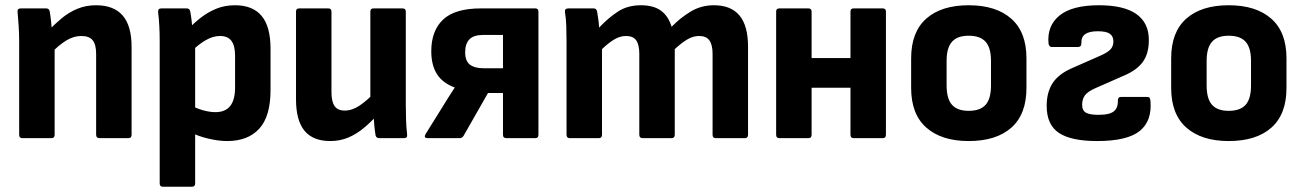

<svg xmlns="http://www.w3.org/2000/svg" viewBox="-20 -526 4960 731"><path d="M359 0Q346 0 346 -13V-321Q346 -356 333 -372.5Q320 -389 289 -389Q260 -389 231 -371Q202 -353 173 -322L162 -407Q188 -434 215 -456.5Q242 -479 274.5 -492.5Q307 -506 346 -506Q413 -506 447 -467Q481 -428 481 -347V-13Q481 0 469 0ZM65 0Q53 0 53 -13V-367Q53 -398 51 -428Q49 -458 47 -480Q45 -494 59 -494H156Q166 -494 169 -484Q172 -468 174.5 -444Q177 -420 178 -400L188 -355V-13Q188 0 176 0Z M845 11Q813 11 774 2Q735 -7 707 -22L705 -126Q728 -113 753.5 -106Q779 -99 800 -99Q838 -99 856.5 -122.5Q875 -146 875 -193V-314Q875 -352 861 -370.5Q847 -389 818 -389Q790 -389 761.5 -372Q733 -355 704 -326L693 -412Q718 -438 745 -459Q772 -480 804 -493Q836 -506 875 -506Q942 -506 976 -465.5Q1010 -425 1010 -340V-183Q1010 -83 967 -36Q924 11 845 11ZM600 185Q588 185 588 172V-371Q588 -399 586.5 -427.5Q585 -456 582 -480Q581 -494 594 -494H691Q701 -494 704 -484Q707 -469 709.5 -448Q712 -427 712 -409L723 -357V172Q723 185 711 185Z M1237 11Q1172 11 1139.5 -28Q1107 -67 1107 -148V-482Q1107 -494 1119 -494H1230Q1242 -494 1242 -482V-175Q1242 -139 1254 -122Q1266 -105 1292 -105Q1321 -105 1349 -124Q1377 -143 1407 -174L1417 -89Q1393 -62 1365.5 -39Q1338 -16 1306.5 -2.5Q1275 11 1237 11ZM1424 0Q1413 0 1410 -10Q1407 -28 1405 -49.5Q1403 -71 1402 -91L1390 -141V-482Q1390 -494 1402 -494H1512Q1525 -494 1525 -482V-127Q1525 -96 1526 -68Q1527 -40 1530 -14Q1532 0 1518 0Z M1609 0Q1592 0 1600 -15L1666 -121Q1677 -139 1688 -156.5Q1699 -174 1711 -192V-193Q1665 -210 1643.5 -244Q1622 -278 1622 -331Q1622 -409 1667 -451.5Q1712 -494 1811 -494H2018Q2030 -494 2030 -482V-13Q2030 0 2018 0H1908Q1895 0 1895 -13V-172H1838L1745 -9Q1740 0 1729 0ZM1823 -266H1895V-393H1820Q1783 -393 1767 -376Q1751 -359 1751 -327Q1751 -294 1769 -280Q1787 -266 1823 -266Z M2149 0Q2137 0 2137 -13V-367Q2137 -399 2136 -427.5Q2135 -456 2131 -480Q2129 -494 2144 -494H2240Q2250 -494 2253 -484Q2255 -471 2257.5 -455Q2260 -439 2261 -421Q2295 -457 2332 -481.5Q2369 -506 2420 -506Q2469 -506 2497 -485Q2525 -464 2537 -424Q2571 -459 2610.5 -482.5Q2650 -506 2698 -506Q2763 -506 2795.5 -467Q2828 -428 2828 -348V-13Q2828 0 2816 0H2705Q2693 0 2693 -13V-321Q2693 -355 2681 -372Q2669 -389 2642 -389Q2619 -389 2597 -376Q2575 -363 2549 -339V-13Q2549 0 2537 0H2427Q2414 0 2414 -13V-321Q2414 -355 2402.5 -372Q2391 -389 2363 -389Q2341 -389 2319 -376Q2297 -363 2272 -339V-13Q2272 0 2260 0Z M3230 0Q3218 0 3218 -13V-482Q3218 -494 3230 -494H3341Q3353 -494 3353 -482V-13Q3353 0 3341 0ZM2947 0Q2935 0 2935 -13V-482Q2935 -494 2947 -494H3058Q3070 -494 3070 -482V-13Q3070 0 3058 0ZM3057 -192V-305H3243V-192Z M3668 11Q3565 11 3507 -40Q3449 -91 3449 -191V-304Q3449 -404 3506.5 -455Q3564 -506 3668 -506Q3772 -506 3830 -455Q3888 -404 3888 -304V-191Q3888 -91 3830.5 -40Q3773 11 3668 11ZM3668 -104Q3712 -104 3732.5 -127Q3753 -150 3753 -201V-294Q3753 -344 3732.5 -367Q3712 -390 3668 -390Q3625 -390 3604.5 -367Q3584 -344 3584 -294V-201Q3584 -150 3604.5 -127Q3625 -104 3668 -104Z M4157 11Q4058 11 4011.5 -20Q3965 -51 3965 -123Q3965 -174 3987 -208.5Q4009 -243 4058 -265L4167 -313Q4195 -325 4207 -337Q4219 -349 4219 -368Q4219 -388 4205.5 -397.5Q4192 -407 4160 -407Q4127 -407 4111.5 -396Q4096 -385 4097 -360Q4097 -347 4084 -347H3985Q3974 -347 3972 -361Q3966 -428 4014 -467Q4062 -506 4164 -506Q4259 -506 4306.5 -472.5Q4354 -439 4354 -374Q4354 -321 4330.5 -289.5Q4307 -258 4259 -238L4152 -191Q4122 -178 4111 -163.5Q4100 -149 4100 -127Q4100 -104 4116.5 -96Q4133 -88 4167 -89Q4204 -89 4220.5 -102Q4237 -115 4236 -143Q4236 -157 4248 -157H4347Q4354 -157 4356.5 -154Q4359 -151 4360 -143Q4367 -66 4319.5 -27.5Q4272 11 4157 11Z M4658 11Q4555 11 4497 -40Q4439 -91 4439 -191V-304Q4439 -404 4496.5 -455Q4554 -506 4658 -506Q4762 -506 4820 -455Q4878 -404 4878 -304V-191Q4878 -91 4820.5 -40Q4763 11 4658 11ZM4658 -104Q4702 -104 4722.5 -127Q4743 -150 4743 -201V-294Q4743 -344 4722.5 -367Q4702 -390 4658 -390Q4615 -390 4594.5 -367Q4574 -344 4574 -294V-201Q4574 -150 4594.5 -127Q4615 -104 4658 -104Z"/></svg>

Font: Sofia Sans Semi Condensed ExtraBold
Style: Regular
Weight: 800
Designer: Botio Nikoltchev, Ani Petrova
Foundry: lettersoup
Version: Version 4.100